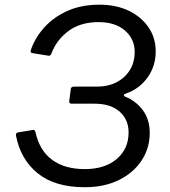

<svg xmlns="http://www.w3.org/2000/svg" viewBox="-20 -773 710 803"><path d="M334.7 10Q209.6 10 137.8 -48.1Q66.1 -106.2 47 -205.1Q45.7 -211.3 47.9 -214.7Q50.1 -218 54.1 -219L117.5 -229.5Q125.1 -230.8 127.6 -223.1Q144.6 -144.1 197.4 -105Q250.1 -65.8 334.9 -65.8Q418.6 -65.8 468.2 -108.1Q517.8 -150.4 517.8 -218.9Q517.8 -273.1 480.3 -306.2Q442.8 -339.3 375.8 -339.3H280.2Q267.9 -339.3 269.5 -350.1L276.1 -401.2Q277.3 -410.7 289.9 -410.7H385.7Q432.3 -410.7 467.5 -429Q502.8 -447.4 523.1 -479.9Q543.3 -512.3 543.3 -555.6Q543.3 -610.1 502.6 -645.3Q461.9 -680.5 392.7 -680.5Q315.8 -680.5 265.9 -643Q216 -605.4 195.4 -549.9Q192 -539.4 183.5 -539.9L115.8 -550.8Q109.6 -552 108.4 -555.7Q107.2 -559.3 109.6 -566Q127.5 -616.5 166.1 -659.1Q204.7 -701.8 262.5 -727.6Q320.3 -753.4 396.5 -753.4Q465.6 -753.4 518.2 -728.2Q570.8 -702.9 601 -658.9Q631.2 -614.9 631.2 -558Q631.2 -496 596.6 -448.3Q562.1 -400.7 507.1 -382Q499 -379.5 498.3 -375.3Q497.5 -371.1 504.6 -368.3Q547.7 -351.4 576.9 -312.7Q606.2 -273.9 606.2 -217.3Q606.2 -153.2 572.1 -101.6Q538.1 -50 477 -20Q415.8 10 334.7 10Z"/></svg>

Font: Libre Franklin Thin
Style: Italic
Weight: 100
Italic angle: -8°
Designer: Pablo Impallari, Rodrigo Fuenzalida, Nhung Nguyen
Foundry: Impallari Type
Version: Version 3.000